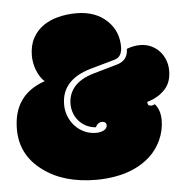

<svg xmlns="http://www.w3.org/2000/svg" viewBox="-49 -691 729 757"><g transform="rotate(-5 315.0 -312.5)"><path d="M133.3 -387.2Q123 -395.5 115.2 -408Q107.4 -420.4 102.1 -434.3Q96.7 -448.2 94 -462.9Q91.3 -477.5 91.3 -490.2Q91.3 -531.2 106.9 -560.3Q122.6 -589.4 148.7 -607.7Q174.8 -626 209 -634.5Q243.2 -643.1 279.8 -643.1Q358.9 -643.1 404.8 -596.2Q444.8 -556.2 444.8 -496.1Q444.8 -455.6 414.6 -447.3L319.3 -420.4Q201.2 -387.2 201.2 -288.1Q201.2 -263.7 210 -241.7Q218.8 -219.7 234.4 -202.9Q250 -186 271.2 -176.3Q292.5 -166.5 317.4 -166.5Q335 -166.5 348.1 -173.3Q361.3 -180.2 361.3 -192.9Q361.3 -199.7 356.7 -203.6Q352.1 -207.5 344.7 -207.5Q327.6 -207.5 317.9 -188.5Q298.3 -189.9 281.5 -198.2Q264.6 -206.5 252.4 -220Q240.2 -233.4 233.4 -251Q226.6 -268.6 226.6 -288.1Q226.6 -327.6 251.2 -356.4Q275.9 -385.3 327.6 -400.4L422.9 -427.7Q466.8 -440.4 466.8 -485.8Q494.1 -496.1 520 -496.1Q543.5 -496.1 562.7 -487.3Q582 -478.5 595.9 -463.6Q609.9 -448.7 617.7 -428.7Q625.5 -408.7 625.5 -385.7Q625.5 -338.9 599.1 -311.5Q573.2 -284.2 536.6 -272.9L528.8 -270.5V-268.1Q528.8 -254.4 543.9 -254.4Q550.3 -254.4 557.6 -258.8Q579.1 -234.4 579.1 -193.8Q579.1 -153.8 561.5 -114.7Q543.9 -77.6 515.9 -52.2Q487.8 -26.9 453.4 -11.2Q418.9 4.4 380.1 11.2Q341.3 18.1 302.7 18.1Q172.9 18.1 91.3 -43.5Q7.3 -105.5 7.3 -207.5Q7.3 -344.2 133.3 -387.2Z"/></g></svg>

Font: Modak sl
Style: Regular
Weight: 400
Designer: Sarang Kulkarni, Maithili Shingre, Noopur Datye
Foundry: Ek Type
Version: Version 1.036;PS Version 1.000;hotconv 1.0.79;makeotf.lib2.5